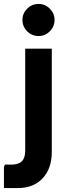

<svg xmlns="http://www.w3.org/2000/svg" viewBox="-68 -755 343 975"><path d="M-48 200V92L-43 81H-11Q26 81 43 64Q60 47 60 10V-508H195V16Q195 101 148.5 150.5Q102 200 23 200ZM128 -572Q94 -572 70 -596Q46 -620 46 -654Q46 -687 70 -711Q94 -735 128 -735Q161 -735 185 -711Q209 -687 209 -654Q209 -620 185 -596Q161 -572 128 -572Z"/></svg>

Font: Fustat ExtraBold
Style: Regular
Weight: 800
Designer: Mohamed Gaber, Khaled Hosny, Laura Garcia Mut
Foundry: Kief Type Foundry, Alif Type Foundry, Hard Type Foundry
Version: Version 1.007